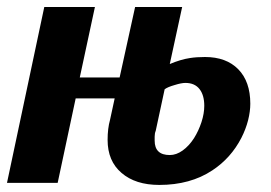

<svg xmlns="http://www.w3.org/2000/svg" viewBox="-58 -520 772 546"><path d="M287.6 -28.3Q248 -62 248 -122.1Q248 -154.8 254.9 -179.2L268.1 -240.2H157.2L106 0H-38.1L67.9 -500H211.9L168.9 -299.8H282.2L326.2 -500H460L424.8 -337.9Q456.1 -351.1 482.4 -355Q501 -357.9 524.9 -357.9Q585.4 -357.9 619.6 -323Q653.8 -288.1 653.8 -225.1Q653.8 -203.1 647.5 -178Q641.1 -152.8 628.4 -127.9Q598.6 -70.3 545.9 -35.6Q483.4 5.9 395 5.9Q327.1 5.9 287.6 -28.3ZM493.7 -127Q506.8 -147.9 514.9 -172.6Q522.9 -197.3 522.9 -219.2Q522.9 -249.5 509.3 -266.8Q495.6 -284.2 469.2 -284.2Q458 -284.2 439 -278.3Q418.5 -272.5 410.2 -266.1L384.8 -147.9Q381.8 -141.1 381.8 -131.1Q381.8 -121.1 381.8 -120.1Q381.8 -79.1 424.8 -79.1Q443.4 -79.1 461.4 -92Q479.5 -105 493.7 -127Z"/></svg>

Font: Pattaya
Style: Regular
Weight: 400
Designer: Pablo Impallari / Thai characters Designed by Thanarat Vachiruckul and Suppakit Chalermlarp
Foundry: Pablo Impallari
Version: Version 1.007;September 16, 2023;FontCreator 15.0.0.2934 64-